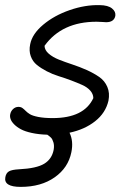

<svg xmlns="http://www.w3.org/2000/svg" viewBox="-38 -480 543 751"><path d="M43 251Q-24.4 251 -17.1 212.9Q-14.2 196.8 -2.9 190.2Q8.3 183.6 37.1 182.1Q105 178.7 135 160.4Q165 142.1 171.9 106Q174.8 89.4 170.9 76.7Q167 64 161.6 58.6Q156.2 53.2 147 46.9Q113.3 45.9 86.4 40Q59.6 34.2 43.5 25.4Q27.3 16.6 17.1 6.1Q6.8 -4.4 3.4 -14.4Q0 -24.4 2 -33.2Q4.4 -45.4 13.4 -53.7Q22.5 -62 34.2 -62Q43.5 -62 49.8 -57.4Q56.2 -52.7 62.3 -46.4Q68.4 -40 78.4 -33.7Q88.4 -27.3 111.3 -22.7Q134.3 -18.1 168 -18.1Q290.5 -18.1 327.1 -96.2Q326.7 -112.8 314.7 -126Q302.7 -139.2 283.7 -147.7Q264.6 -156.2 240.7 -165.3Q216.8 -174.3 192.1 -181.9Q167.5 -189.5 145 -201.2Q122.6 -212.9 106.2 -226.1Q89.8 -239.3 82.3 -260.3Q74.7 -281.2 80.1 -307.1Q87.9 -347.2 130.9 -383.3Q173.8 -419.4 234.4 -440.4Q294.9 -461.4 352.1 -460Q384.8 -459.5 400.1 -447Q415.5 -434.6 413.1 -418Q408.2 -393.1 377 -393.1Q375.5 -393.1 363.3 -394Q351.1 -395 339.8 -395Q204.1 -395 136.2 -300.8Q136.7 -283.7 152.6 -270Q168.5 -256.3 192.4 -246.8Q216.3 -237.3 245.1 -227.8Q273.9 -218.3 301.3 -206.1Q328.6 -193.8 350.1 -179Q371.6 -164.1 381.8 -140.1Q392.1 -116.2 386.2 -85.9Q375 -38.1 334.2 -5.9Q293.5 26.4 233.9 39.1Q250 71.8 241.2 115.2Q229 176.3 175.8 213.6Q122.6 251 43 251Z"/></svg>

Font: Shantell Sans Bouncy
Style: Italic
Weight: 300
Italic angle: -11.31°
Designer: Stephen Nixon, Anya Danilova, Shantell Martin
Foundry: Arrow Type
Version: Version 1.006;[9816181b4]